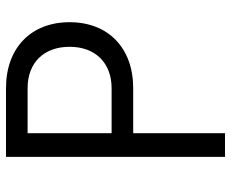

<svg xmlns="http://www.w3.org/2000/svg" viewBox="-85 -685 770 640"><g transform="rotate(-90 300.0 -365.0)"><path d="M97 0H176V-306H326C460 -306 546 -389 546 -518C546 -647 460 -730 326 -730H97ZM176 -378V-658H326C411 -658 464 -604 464 -518C464 -432 410 -378 326 -378Z"/></g></svg>

Font: JetBrains Mono Light
Style: Regular
Weight: 336
Monospace: yes
Designer: Philipp Nurullin, Konstantin Bulenkov
Foundry: JetBrains
Version: Version 2.305